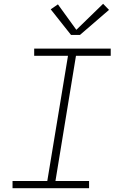

<svg xmlns="http://www.w3.org/2000/svg" viewBox="-20 -991 640 1011"><path d="M46 0V-38H229L338 -697H160V-735H563V-697H380L272 -38H449V0ZM354 -807 247 -942 285 -968 382 -834 523 -971 554 -939 401 -807Z"/></svg>

Font: Iosevka SS04 XLt Ex Obl
Style: Regular
Weight: 200
Width: 7
Italic angle: -9°
Monospace: yes
Designer: Belleve Invis
Foundry: Belleve Invis
Version: Version 19.0.0; ttfautohint (v1.8.4)